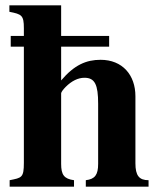

<svg xmlns="http://www.w3.org/2000/svg" viewBox="-20 -696 596 716"><path d="M387 -562H208V-676H15V-652C61 -643 69 -639 69 -591V-562H20V-522H69V-89C69 -33 61 -33 16 -24V0H256V-24C219 -29 208 -44 208 -85V-348C208 -352 215 -362 225 -372C247 -394 271 -406 295 -406C334 -406 346 -380 346 -309V-85C346 -44 334 -28 300 -24V0H534V-24C499 -24 485 -41 485 -87V-337C485 -416 437 -473 355 -473C302 -473 257 -454 208 -396V-522H387Z"/></svg>

Font: XITS Math
Style: Bold
Weight: 700
Designer: MicroPress Inc., with final additions and corrections provided by Coen Hoffman, Elsevier (retired)
Version: Version 1.105